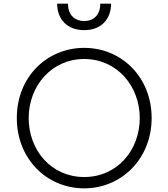

<svg xmlns="http://www.w3.org/2000/svg" viewBox="-20 -1019 921 1051"><path d="M441 -854C534 -854 588 -914 588 -999H529C529 -942 497 -904 441 -904C384 -904 352 -942 352 -999H293C293 -914 347 -854 441 -854ZM441 12C644 12 810 -149 810 -373C810 -598 644 -757 441 -757C237 -757 72 -598 72 -373C72 -149 236 12 441 12ZM441 -50C261 -50 137 -196 137 -373C137 -547 261 -696 441 -696C621 -696 745 -547 745 -373C745 -196 621 -50 441 -50Z"/></svg>

Font: Plus Jakarta Sans Light
Style: Regular
Weight: 300
Designer: Gumpita Rahayu
Foundry: Tokotype
Version: Version 2.071;gftools[0.9.30]